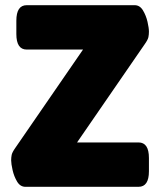

<svg xmlns="http://www.w3.org/2000/svg" viewBox="-20 -720 616 740"><path d="M78 0Q58 0 46 -20Q34 -40 28.5 -64.5Q23 -89 23 -102Q23 -113 25 -123Q27 -133 39 -150L300 -529H83Q43 -529 43 -589V-640Q43 -700 83 -700H499Q519 -700 531 -680Q543 -660 548.5 -636Q554 -612 554 -598Q554 -587 552 -577Q550 -567 538 -550L277 -171H514Q554 -171 554 -111V-60Q554 0 514 0Z"/></svg>

Font: Asap Black
Style: Regular
Weight: 900
Designer: Pablo Cosgaya
Foundry: Omnibus-Type
Version: Version 3.001; ttfautohint (v1.8.4.7-5d5b)